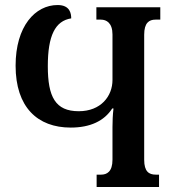

<svg xmlns="http://www.w3.org/2000/svg" viewBox="-20 -743 695 763"><path d="M364 0H612V-49H599C572 -49 553 -61 553 -108V-605C553 -652 572 -665 598 -665H617V-714H363V-665H381C403 -665 427 -652 427 -606V-425C427 -361 381 -301 293 -301C200 -301 170 -358 170 -480C170 -601 199 -660 263 -670C263 -688 259 -723 209 -723C120 -723 42 -639 42 -482C42 -317 129 -236 261 -236C338 -236 394 -262 426 -312H431C428 -286 427 -261 427 -238V-108C427 -61 405 -49 382 -49H364Z"/></svg>

Font: Noto Serif Georgian Condensed SemiBold
Style: Regular
Weight: 600
Width: 3
Designer: Monotype Design Team, Akaki Razmadze
Foundry: Google LLC
Version: Version 2.003